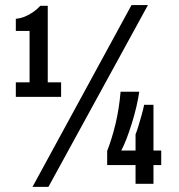

<svg xmlns="http://www.w3.org/2000/svg" viewBox="-20 -719 701 751"><path d="M107.1 12 494.4 -699.2H558.7L169.4 12ZM41.9 -340V-396.9H95.7V-597.9H41.9V-645.6Q58.3 -646.8 75.3 -653.3Q92.3 -659.9 108.8 -671.2Q125.3 -682.5 137.7 -696.3H166.8V-396.9H219V-340ZM510.2 0V-73.3H399.2V-128.8Q417.4 -174.7 431.7 -233.7Q445.9 -292.7 451.7 -360.3H524.7Q521 -333.6 513.4 -301.2Q505.7 -268.7 495.6 -236.1Q485.4 -203.5 474.7 -175.7Q463.9 -147.8 454.3 -130.2H510.2V-193.6Q514 -202.1 520.8 -224Q527.6 -245.8 534.3 -270.1Q541.1 -294.4 543.7 -309H580.3V-130.2H610.6V-73.3H580.3V0Z"/></svg>

Font: Archivo SemiBold ExtraCondensed
Style: Regular
Weight: 600
Width: 2
Version: Version 2.001